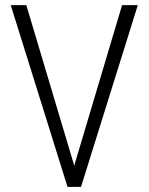

<svg xmlns="http://www.w3.org/2000/svg" viewBox="-20 -731 581 751"><path d="M268.6 -88.9 270 -81.1 272 -88.9 457.5 -710.9H519L296.9 0H244.1L22 -710.9H83Z"/></svg>

Font: TypoPRO Roboto
Style: Regular
Weight: 300
Designer: Google
Version: Version 2.136; 2016